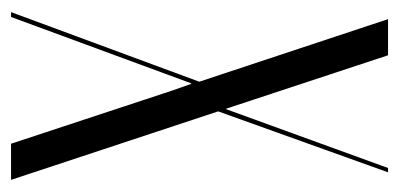

<svg xmlns="http://www.w3.org/2000/svg" viewBox="-212 -528 739 356"><g transform="rotate(90 158.0 -349.5)"><path d="M82 -699H15L131 -349L2 0H11L134 -334H135L148 -297L246 0H313L186 -384L299 -699H291L182 -399H181Z"/></g></svg>

Font: Moniqa Display
Style: Regular
Weight: 400
Designer: Rajesh Rajput
Foundry: Rajesh Rajput
Version: Version 1.000